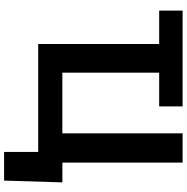

<svg xmlns="http://www.w3.org/2000/svg" viewBox="-7 -740 914 940"><g transform="rotate(90 450.0 -270.0)"><path d="M500.9 -592.3H31.9V-707H500.9ZM864.2 167H723.7V0H674.3V-118.4H872.9ZM195.3 -707H335.8V-118.2H632.9V-707H776V0H195.3Z"/></g></svg>

Font: Pretendard GOV Variable
Style: Regular
Weight: 400
Designer: Base glyphs from Inter by Rasmus Andersson; Hangul glyphs from Noto Sans CJK(Source Han Sans) by Jang Soo-young and Kang
Foundry: Kil Hyung-jin
Version: Version 1.307;Glyphs 3.2 (3192)